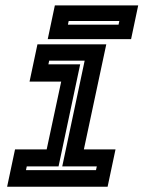

<svg xmlns="http://www.w3.org/2000/svg" viewBox="-20 -708 550 728"><path d="M7 0 37 -141.5H157L212 -398.5H92L122 -540H383L298 -141.5H418L388 0ZM78.5 -63H344L347 -77H216L301 -478H166.5L163.5 -464H284L202 -77H81.5ZM161 -559.5 188 -687.5H504L477 -559.5ZM237.5 -614.5H429.5L432.5 -628.5H240.5Z"/></svg>

Font: Tourney Expanded Regular
Style: Bold Italic
Weight: 700
Width: 7
Italic angle: -12°
Designer: Tyler Finck
Foundry: Etcetera Type Co
Version: Version 1.010; ttfautohint (v1.8.3)